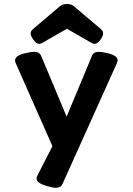

<svg xmlns="http://www.w3.org/2000/svg" viewBox="-20 -708 640 926"><path d="M169.4 -496.6Q154.8 -496.6 140.1 -517.6Q127.9 -534.7 127.9 -546.9Q127.9 -558.1 138.7 -567.4L268.1 -677.2Q274.9 -683.1 282.5 -685.8Q290 -688.5 302.7 -688.5Q315.4 -688.5 323 -685.8Q330.6 -683.1 337.4 -677.2L466.8 -567.4Q477.5 -558.1 477.5 -546.9Q477.5 -534.7 465.3 -517.6Q450.7 -496.6 436 -496.6Q428.2 -496.6 419.9 -502L302.7 -569.3L185.5 -502Q177.2 -496.6 169.4 -496.6ZM547.4 -417.5Q547.4 -412.6 543.9 -403.8L281.7 178.7Q272.9 197.8 250 197.8Q234.9 197.8 206.1 189.5Q180.2 181.6 168.2 172.9Q156.2 164.1 156.2 152.8Q156.2 147 160.2 139.2L232.9 -2.9L55.7 -403.8Q52.7 -410.6 52.7 -417Q52.7 -440.4 104 -452.1Q128.9 -458 144 -458Q157.7 -458 166 -453.1Q174.3 -448.2 178.7 -438L301.3 -145.5L423.3 -438Q427.2 -448.2 435.3 -453.1Q443.4 -458 457 -458Q471.7 -458 496.6 -452.1Q547.4 -440.4 547.4 -417.5Z"/></svg>

Font: Courier Prime Sans
Style: Bold
Weight: 700
Designer: Alan Dague-Greene
Foundry: Quote-Unquote Apps
Version: Version 3.020